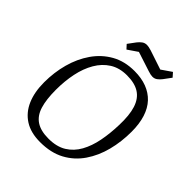

<svg xmlns="http://www.w3.org/2000/svg" viewBox="-226 -953 1100 1100"><g transform="rotate(45 324.5 -402.5)"><path d="M284 11Q208 11 158 -21Q108 -53 83 -111Q58 -169 58 -248Q58 -328 78 -401.5Q98 -475 138.5 -533.5Q179 -592 239 -626Q299 -660 379 -660Q435 -660 478.5 -643.5Q522 -627 552 -595Q582 -563 597.5 -514.5Q613 -466 613 -402Q613 -321 594 -247Q575 -173 535 -114.5Q495 -56 433 -22.5Q371 11 284 11ZM304 -37Q370 -37 413.5 -64Q457 -91 483 -138Q509 -185 521 -246.5Q533 -308 535 -378Q538 -460 521.5 -511.5Q505 -563 467 -587.5Q429 -612 366 -612Q305 -612 261.5 -584.5Q218 -557 190 -509Q162 -461 149 -398.5Q136 -336 136 -265Q136 -187 151.5 -136.5Q167 -86 204 -61.5Q241 -37 304 -37ZM474 -709Q460 -709 437.5 -716.5Q415 -724 396 -730L319 -755L259 -714L237 -738L271 -784Q282 -798 294.5 -807Q307 -816 324 -816Q337 -816 360 -809Q383 -802 402 -795L477 -770L538 -812L560 -787L526 -741Q516 -728 503.5 -718.5Q491 -709 474 -709Z"/></g></svg>

Font: Faustina Light
Style: Italic
Weight: 300
Italic angle: -8°
Designer: Alfonso Garcia
Foundry: http://www.omnibus-type.com
Version: Version 1.200